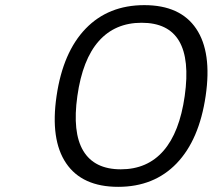

<svg xmlns="http://www.w3.org/2000/svg" viewBox="-20 -722 824 744"><path d="M199.2 -350.1Q224.1 -520 312 -611.1Q399.9 -702.1 539.1 -702.1Q678.7 -702.1 740.2 -610.8Q801.8 -519.5 776.9 -350.1Q752 -180.2 664.6 -89.1Q577.1 2 438 2Q298.3 2 236.3 -89.4Q174.3 -180.7 199.2 -350.1ZM279.8 -350.1Q259.8 -209 302.7 -137.5Q345.7 -65.9 448.2 -65.9Q550.8 -65.9 613.3 -137.5Q675.8 -209 695.8 -350.1Q735.8 -633.8 528.8 -633.8Q425.8 -633.8 362.8 -562.7Q299.8 -491.7 279.8 -350.1Z"/></svg>

Font: Trueno Light
Style: Italic
Weight: 300
Designer: Julieta Ulanovsky
Foundry: Julieta Ulanovsky
Version: Version 3.001b | FøM Fix